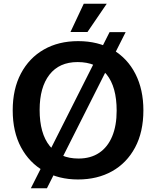

<svg xmlns="http://www.w3.org/2000/svg" viewBox="-20 -940 835 1027"><path d="M397 20Q295 20 216 -24.5Q137 -69 92.5 -152Q48 -235 48 -350Q48 -464 92 -547Q136 -630 214.5 -675Q293 -720 398 -720Q505 -720 583.5 -674Q662 -628 704.5 -544.5Q747 -461 747 -350Q747 -234 702.5 -151Q658 -68 579.5 -24Q501 20 397 20ZM145 67 566 -768H652L231 67ZM400 -92Q465 -92 510.5 -122.5Q556 -153 580 -210.5Q604 -268 604 -348Q604 -475 550.5 -541.5Q497 -608 395 -608Q297 -608 244.5 -540.5Q192 -473 192 -352Q192 -226 246 -159Q300 -92 400 -92ZM428 -920H551L448 -769H357Z"/></svg>

Font: Moderustic SemiBold
Style: Regular
Weight: 600
Designer: Tural Alisoy
Foundry: TAFT Foundry
Version: Version 2.120